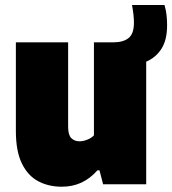

<svg xmlns="http://www.w3.org/2000/svg" viewBox="-20 -714 668 744"><path d="M219 9.5Q168 9.5 128 -11.8Q88 -33 64.8 -80.5Q41.5 -128 41.5 -206.5V-550H244V-223Q244 -191 256.2 -178.8Q268.5 -166.5 288 -166.5Q302.5 -166.5 318.2 -172.8Q334 -179 344 -189.5V-550H419.5Q457.5 -550 478.2 -566.5Q499 -583 499 -626Q499 -640 497.2 -656.8Q495.5 -673.5 491.5 -694.5H617.5Q623.5 -674 625.5 -654.5Q627.5 -635 627.5 -615.5Q627.5 -559.5 605.8 -525.2Q584 -491 546.5 -475V0H379.5L365.5 -54H357.5Q301.5 10 219 9.5Z"/></svg>

Font: Encode Sans Semi Condensed Black
Style: Regular
Weight: 900
Width: 4
Designer: Multiple Designers
Foundry: Impallari Type
Version: Version 3.000; ttfautohint (v1.8.3) -l 8 -r 50 -G 200 -x 14 